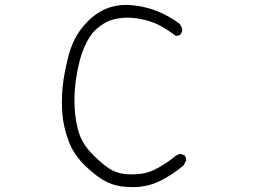

<svg xmlns="http://www.w3.org/2000/svg" viewBox="-20 -751 1040 786"><path d="M524.9 15.1Q575.7 15.1 619.6 -3.4Q674.8 -26.9 731 -73.2L741.7 -92.8Q742.2 -93.8 742.2 -94.7Q742.2 -106 736.8 -113.8L722.2 -120.6Q721.7 -120.6 721.2 -120.6Q706.1 -120.6 691.4 -106.4Q658.7 -81.5 625 -62.7Q591.3 -43.9 557.1 -39.6Q535.6 -37.1 521.7 -37.1Q507.8 -37.1 499 -37.6Q472.2 -39.6 444.8 -51.3Q425.8 -59.6 398.9 -82Q379.4 -98.6 362.8 -115.2Q320.3 -157.2 304.9 -201.9Q289.6 -246.6 285.6 -308.6Q284.7 -324.2 284.7 -340.3Q284.7 -388.7 293.5 -442.4Q305.7 -514.6 325.7 -559.1Q347.7 -607.4 369.6 -627.4Q391.6 -647.5 414.6 -660.2Q438.5 -672.9 476.1 -677.2Q488.8 -678.7 498.5 -678.7Q527.8 -678.7 552.7 -673.8Q577.6 -668.9 596.2 -662.8Q614.7 -656.7 630.9 -648.4Q661.1 -632.8 699.2 -604.5Q699.7 -604.5 700.7 -604.5Q711.4 -604.5 719.2 -609.9L726.1 -624.5Q726.1 -625 726.1 -625.5Q726.1 -639.6 714.4 -654.3Q671.4 -686 622.8 -705.6Q574.2 -725.1 516.6 -730Q505.9 -731 496.1 -731Q451.2 -731 412.6 -714.4Q364.3 -694.3 322 -644.8Q279.8 -595.2 260.7 -523.4Q241.7 -449.7 236.3 -394Q233.4 -363.8 233.4 -336.2Q233.4 -308.6 235.4 -284.2Q239.7 -230.5 261.2 -172.9Q282.7 -115.7 332 -69.3Q381.3 -22.9 418.5 -5.4Q455.6 12.2 500 14.2Q512.7 15.1 524.9 15.1Z"/></svg>

Font: NaikaiFont
Style: ExtraLight
Weight: 200
Version: Version 1.89